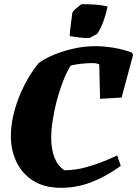

<svg xmlns="http://www.w3.org/2000/svg" viewBox="-20 -887 657 919"><path d="M272 12Q193 12 139.5 -21.5Q86 -55 59 -111.5Q32 -168 32 -237Q32 -295 49.5 -358Q67 -421 97 -480Q127 -539 165 -585Q198 -609 243 -627Q288 -645 338 -655.5Q388 -666 436 -666Q479 -666 526 -658Q573 -650 612 -635L617 -624L562 -420L459 -414L455 -579Q448 -582 440.5 -583.5Q433 -585 421 -585Q396 -585 366 -581.5Q336 -578 318 -573Q298 -540 281 -496Q264 -452 251.5 -404Q239 -356 232 -310Q225 -264 225 -226Q225 -174 240.5 -133.5Q256 -93 288 -72Q348 -72 413 -92.5Q478 -113 541 -143L558 -93Q486 -41 416 -14.5Q346 12 272 12ZM314 -714Q314 -728 316.5 -750Q319 -772 322 -793Q325 -814 326 -824Q327 -831 337.5 -840.5Q348 -850 358 -858Q368 -866 371 -867Q382 -867 404 -866.5Q426 -866 450.5 -863.5Q475 -861 495 -856Q488 -821 475.5 -786Q463 -751 445 -725Q436 -720 427 -715Q418 -710 408 -705Q384 -704 361 -707.5Q338 -711 314 -714Z"/></svg>

Font: Albura ExtraBold
Style: Italic
Weight: 758
Italic angle: -7°
Designer: Mercedes Jáuregui
Foundry: Omnibus-Type Team
Version: Version 1.000; ttfautohint (v1.8.3)